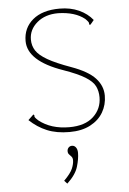

<svg xmlns="http://www.w3.org/2000/svg" viewBox="-60 -675 670 994"><g transform="rotate(-5 275.0 -178.0)"><path d="M284 10Q217 10 167.5 -10.5Q118 -31 77 -70L99 -91L105 -97L110 -92Q108 -86 112 -80.5Q116 -75 128 -64Q190 -15 285 -15Q367 -15 410.5 -55.5Q454 -96 454 -156Q454 -188 441.5 -213.5Q429 -239 391 -262.5Q353 -286 279 -312Q98 -375 98 -479Q98 -547 148 -589Q198 -631 288 -631Q344 -631 388 -611Q432 -591 459 -557L444 -539L438 -533L433 -537Q435 -543 431 -549Q427 -555 416 -566Q366 -606 278 -608Q211 -608 168.5 -572Q126 -536 126 -484Q126 -452 142.5 -426.5Q159 -401 201.5 -376.5Q244 -352 322 -324Q408 -293 445 -253Q482 -213 482 -162Q482 -115 459.5 -76Q437 -37 392.5 -13.5Q348 10 284 10ZM249 275 234 259Q269 224 279 200Q289 176 289 157Q289 145 283 138Q277 131 271 125Q265 119 265 108Q265 97 272 89.5Q279 82 290 82Q302 82 310 92.5Q318 103 318 121Q318 152 306 192.5Q294 233 249 275Z"/></g></svg>

Font: Inconsolata SemiExpanded ExtraLight
Style: Regular
Weight: 200
Width: 6
Monospace: yes
Designer: Raph Levien, Cyreal, Brenton Simpson
Foundry: Raph Levien, Cyreal, Google
Version: Version 3.001; ttfautohint (v1.8.2.53-6de2)